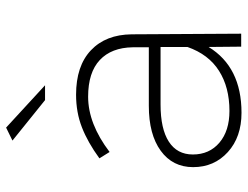

<svg xmlns="http://www.w3.org/2000/svg" viewBox="-108 -674 784 607"><g transform="rotate(-90 283.5 -371.0)"><path d="M58.1 -151.9Q58.1 -216.8 109.9 -254.4Q161.6 -292 252 -292H437V-342.8Q436 -410.2 396.7 -447Q357.4 -483.9 280.8 -483.9Q195.3 -483.9 106 -416L85.9 -448.2Q136.2 -484.9 183.6 -503.4Q231 -522 287.1 -522Q377.9 -522 427.5 -475.1Q477.1 -428.2 478 -346.2L480 0H439L438 -103Q374.5 1 230 1Q153.3 1 105.7 -42.2Q58.1 -85.4 58.1 -151.9ZM98.1 -152.8Q98.1 -100.6 135.5 -68.8Q172.9 -37.1 235.8 -37.1Q310.5 -37.1 362.5 -70.1Q414.6 -103 438 -169.9V-254.9H255.9Q179.2 -254.9 138.7 -228.8Q98.1 -202.6 98.1 -152.8ZM142.1 -723.1 183.1 -743.2 316.9 -620.1H270Z"/></g></svg>

Font: Trueno UltraLight
Style: Regular
Weight: 250
Designer: Julieta Ulanovsky
Foundry: Julieta Ulanovsky
Version: Version 3.001b | FøM Fix